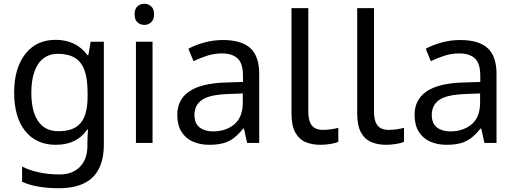

<svg xmlns="http://www.w3.org/2000/svg" viewBox="-20 -757 2731 1017"><path d="M275 -546Q328 -546 370.5 -526Q413 -506 443 -465H448L460 -536H530V9Q530 85 504 136.5Q478 188 425 214Q372 240 290 240Q232 240 183.5 231.5Q135 223 97 206V125Q135 145 186 156Q237 167 295 167Q364 167 403.5 126.5Q443 86 443 16V-5Q443 -17 444 -39.5Q445 -62 446 -71H442Q414 -30 372.5 -10Q331 10 276 10Q172 10 113.5 -63Q55 -136 55 -267Q55 -395 113.5 -470.5Q172 -546 275 -546ZM287 -472Q242 -472 210.5 -448Q179 -424 162.5 -378Q146 -332 146 -266Q146 -167 182.5 -114.5Q219 -62 289 -62Q330 -62 359 -72.5Q388 -83 407 -105.5Q426 -128 435 -163Q444 -198 444 -246V-267Q444 -340 427.5 -385Q411 -430 376 -451Q341 -472 287 -472Z M788 -536V0H700V-536ZM745 -737Q765 -737 780.5 -723.5Q796 -710 796 -681Q796 -653 780.5 -639Q765 -625 745 -625Q723 -625 708 -639Q693 -653 693 -681Q693 -710 708 -723.5Q723 -737 745 -737Z M1161 -545Q1259 -545 1306 -502Q1353 -459 1353 -365V0H1289L1272 -76H1268Q1245 -47 1220.5 -27.5Q1196 -8 1164.5 1Q1133 10 1088 10Q1040 10 1001.5 -7Q963 -24 941 -59.5Q919 -95 919 -149Q919 -229 982 -272.5Q1045 -316 1176 -320L1267 -323V-355Q1267 -422 1238 -448Q1209 -474 1156 -474Q1114 -474 1076 -461.5Q1038 -449 1005 -433L978 -499Q1013 -518 1061 -531.5Q1109 -545 1161 -545ZM1187 -259Q1087 -255 1048.5 -227Q1010 -199 1010 -148Q1010 -103 1037.5 -82Q1065 -61 1108 -61Q1176 -61 1221 -98.5Q1266 -136 1266 -214V-262Z M1677 10Q1633 10 1598.5 -4.5Q1564 -19 1544 -55.5Q1524 -92 1524 -157V-714H1613V-165Q1613 -117 1631.5 -93Q1650 -69 1690 -69Q1712 -69 1735.5 -72.5Q1759 -76 1772 -80V-6Q1758 1 1730.5 5.5Q1703 10 1677 10Z M2025 10Q1981 10 1946.5 -4.5Q1912 -19 1892 -55.5Q1872 -92 1872 -157V-714H1961V-165Q1961 -117 1979.5 -93Q1998 -69 2038 -69Q2060 -69 2083.5 -72.5Q2107 -76 2120 -80V-6Q2106 1 2078.5 5.5Q2051 10 2025 10Z M2418 -545Q2516 -545 2563 -502Q2610 -459 2610 -365V0H2546L2529 -76H2525Q2502 -47 2477.5 -27.5Q2453 -8 2421.5 1Q2390 10 2345 10Q2297 10 2258.5 -7Q2220 -24 2198 -59.5Q2176 -95 2176 -149Q2176 -229 2239 -272.5Q2302 -316 2433 -320L2524 -323V-355Q2524 -422 2495 -448Q2466 -474 2413 -474Q2371 -474 2333 -461.5Q2295 -449 2262 -433L2235 -499Q2270 -518 2318 -531.5Q2366 -545 2418 -545ZM2444 -259Q2344 -255 2305.5 -227Q2267 -199 2267 -148Q2267 -103 2294.5 -82Q2322 -61 2365 -61Q2433 -61 2478 -98.5Q2523 -136 2523 -214V-262Z"/></svg>

Font: ubangla05
Style: Book
Weight: 400
Designer: Jelle Bosma - Monotype Design Team
Foundry: Monotype Imaging Inc.
Version: Version 2.003